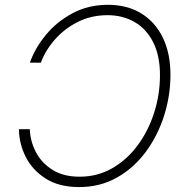

<svg xmlns="http://www.w3.org/2000/svg" viewBox="-20 -757 764 787"><path d="M422.4 -737.3Q501.5 -737.3 558.8 -702.1Q616.2 -667 647.5 -602.5Q678.7 -538.1 678.7 -450.2Q678.7 -365.2 652.8 -283.4Q627 -201.7 578.1 -135.3Q529.3 -68.8 460 -29.5Q390.6 9.8 304.2 9.8Q222.2 9.8 167.5 -24.9Q112.8 -59.6 85.4 -114Q58.1 -168.5 57.6 -227.5H102.1Q104 -177.7 127.4 -133.1Q150.9 -88.4 195.6 -60.5Q240.2 -32.7 305.7 -32.7Q379.9 -32.7 440.4 -67.6Q501 -102.5 544.7 -161.9Q588.4 -221.2 612.1 -295.7Q635.7 -370.1 635.7 -448.7Q635.7 -529.3 607.7 -584.2Q579.6 -639.2 531 -667Q482.4 -694.8 420.9 -694.8Q354 -694.8 298.8 -667Q243.7 -639.2 204.6 -594.5Q165.5 -549.8 147.5 -500H102.5Q123 -559.1 167.7 -613.5Q212.4 -668 277.1 -702.6Q341.8 -737.3 422.4 -737.3Z"/></svg>

Font: Inter Extra Light
Style: Italic
Weight: 200
Italic angle: -9.39999°
Designer: Rasmus Andersson
Foundry: rsms
Version: Version 4.000;git-3c8e0fc